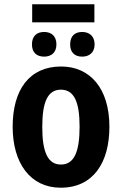

<svg xmlns="http://www.w3.org/2000/svg" viewBox="-20 -865 568 895"><path d="M420 -845H130V-761H420ZM186 -716C151 -716 129 -697 129 -658C129 -620 151 -601 186 -601C219 -601 243 -620 243 -658C243 -697 219 -716 186 -716ZM363 -716C329 -716 307 -697 307 -658C307 -620 329 -601 363 -601C396 -601 421 -620 421 -658C421 -697 396 -716 363 -716ZM490 -274C490 -455 398 -555 265 -555C117 -555 39 -447 39 -274C39 -104 122 10 263 10C414 10 490 -106 490 -274ZM177 -273C177 -389 202 -447 264 -447C326 -447 351 -389 351 -274C351 -158 326 -98 264 -98C202 -98 177 -158 177 -273Z"/></svg>

Font: Noto Sans Display SemiCondensed
Style: Bold
Weight: 700
Width: 4
Designer: Monotype Design Team
Foundry: Monotype Imaging Inc.
Version: Version 1.900